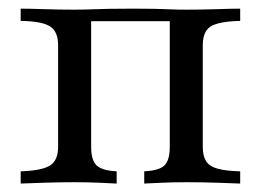

<svg xmlns="http://www.w3.org/2000/svg" viewBox="-20 -435 618 455"><path d="M29 0V-29Q79 -30.6 98.4 -42.7Q117.7 -54.8 117.7 -87.1V-327.4Q117.7 -360.5 98.4 -372.6Q79 -384.7 29 -385.5V-414.5Q47.6 -414.5 84.3 -413.3Q121 -412.1 155.6 -412.1Q178.2 -412.1 197.6 -412.9Q216.9 -413.7 239.5 -414.1Q262.1 -414.5 295.2 -414.5Q326.6 -414.5 346.4 -414.1Q366.1 -413.7 383.1 -412.9Q400 -412.1 422.6 -412.1Q457.3 -412.1 494 -413.3Q530.6 -414.5 549.2 -414.5V-385.5Q516.1 -384.7 496.4 -379.4Q476.6 -374.2 468.5 -361.7Q460.5 -349.2 460.5 -327.4V-87.1Q460.5 -65.3 468.5 -52.8Q476.6 -40.3 496.4 -35.1Q516.1 -29.8 549.2 -29V0Q530.6 -0.8 494 -2Q457.3 -3.2 422.6 -3.2Q392.7 -3.2 364.5 -2Q336.3 -0.8 321.8 0V-29Q356.5 -30.6 369.4 -42.7Q382.3 -54.8 382.3 -87.1V-387.9L386.3 -384.7H192.7L196 -387.9V-87.1Q196 -54.8 209.3 -42.7Q222.6 -30.6 256.5 -29V0Q242.7 -0.8 214.1 -2Q185.5 -3.2 156.5 -3.2Q121.8 -3.2 84.7 -2Q47.6 -0.8 29 0Z"/></svg>

Font: Playfair
Style: Regular
Weight: 400
Designer: Claus Eggers Sørensen
Foundry: Claus Eggers Sørensen
Version: Version 2.001;gftools[0.9.30]